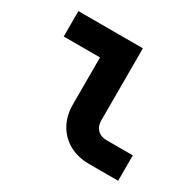

<svg xmlns="http://www.w3.org/2000/svg" viewBox="-125 -690 849 831"><g transform="rotate(30 300.0 -275.0)"><path d="M413.4 0Q356.9 0 314.1 -23.7Q271.3 -47.3 247.5 -90Q223.7 -132.6 223.7 -189V-423H42.3V-550H364.6V-189Q364.6 -160.9 381.5 -144Q398.4 -127 426.1 -127H558.5V0Z"/></g></svg>

Font: JetBrains Mono
Style: Regular
Weight: 400
Monospace: yes
Designer: Philipp Nurullin, Konstantin Bulenkov
Foundry: JetBrains
Version: Version 2.305